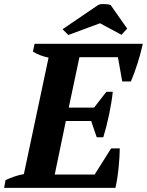

<svg xmlns="http://www.w3.org/2000/svg" viewBox="-44 -913 714 933"><path d="M650 -700Q640 -655 625 -607Q610 -559 592 -517H550L529 -635H342L290 -390H413L473 -467H504Q499 -418 486.5 -358Q474 -298 458 -246H426L399 -325H276L222 -65H416L496 -192H538Q538 -174 536.5 -150Q535 -126 532.5 -100Q530 -74 526 -48Q522 -22 517 0H-24L-17 -38Q3 -47 25.5 -55Q48 -63 72 -67L192 -633Q172 -637 152 -644.5Q132 -652 116 -662L124 -700ZM288 -743 260 -771 432 -888Q444 -895 465 -893Q484 -893 494 -888L574 -774L546 -744L442 -800Z"/></svg>

Font: PT Serif
Style: Bold Italic
Weight: 700
Italic angle: -12°
Designer: A.Korolkova, O.Umpeleva, V.Yefimov
Foundry: ParaType Ltd
Version: Version 1.000W OFL